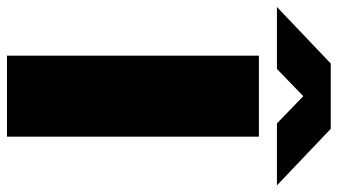

<svg xmlns="http://www.w3.org/2000/svg" viewBox="-312 -758 991 564"><g transform="rotate(90 184.0 -475.5)"><path d="M65 0V-740H303V0ZM-78 -793 88 -951H280L446 -793H264L184 -870.5L104 -793Z"/></g></svg>

Font: Encode Sans Expanded Expanded Black
Style: Regular
Weight: 900
Width: 7
Designer: Multiple Designers
Foundry: Impallari Type
Version: Version 3.000; ttfautohint (v1.8.3) -l 8 -r 50 -G 200 -x 14 